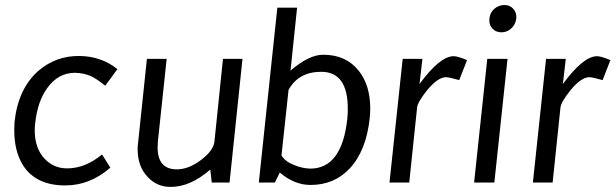

<svg xmlns="http://www.w3.org/2000/svg" viewBox="-20 -731 2465 769"><path d="M241.2 11.7Q125 11.7 73.2 -67.4Q37.1 -124 37.1 -209Q37.1 -225.6 38.1 -242.2Q52.7 -377 134.8 -448.2Q205.1 -507.8 297.9 -506.8Q385.7 -505.9 450.2 -454.1L401.4 -387.7Q366.2 -416 344.7 -425.8Q316.4 -438.5 280.3 -439.5Q212.9 -439.5 168.9 -377.9Q129.9 -323.2 121.1 -238.3Q119.1 -223.6 119.1 -209Q119.1 -136.7 159.2 -94.7Q195.3 -56.6 249 -56.6Q321.3 -56.6 388.7 -112.3L421.9 -59.6Q340.8 11.7 241.2 11.7Z M899.4 0H828.1L822.3 -51.8Q741.2 18.6 662.1 17.6Q608.4 17.6 571.3 -22.5Q531.2 -64.5 531.2 -133.8Q531.2 -146.5 533.2 -160.2L568.4 -495.1H647.5L612.3 -164.1Q611.3 -152.3 611.3 -140.6Q611.3 -52.7 688.5 -52.7Q735.4 -52.7 785.2 -90.3Q835 -127.9 838.9 -164.1L873 -495.1H951.2Z M1223.6 9.8Q1159.2 9.8 1100.6 -40L1081.1 0H1016.6L1090.8 -700.2H1169.9L1143.6 -448.2Q1218.8 -512.7 1275.4 -511.7Q1366.2 -511.7 1417 -447.3Q1462.9 -389.6 1462.9 -295.9Q1462.9 -278.3 1460.9 -258.8Q1447.3 -127.9 1380.9 -56.6Q1319.3 9.8 1223.6 9.8ZM1266.6 -443.4Q1175.8 -443.4 1135.7 -371.1L1107.4 -108.4Q1122.1 -84 1157.2 -70.3Q1189.5 -56.6 1222.7 -55.7Q1349.6 -55.7 1371.1 -255.9Q1373 -274.4 1373 -293Q1374 -443.4 1266.6 -443.4Z M1819.3 -410.2Q1778.3 -421.9 1765.6 -421.9Q1732.4 -420.9 1689.5 -368.2Q1651.4 -320.3 1650.4 -298.8L1619.1 0H1540L1592.8 -495.1H1671.9L1660.2 -394.5Q1742.2 -505.9 1796.9 -505.9Q1813.5 -505.9 1850.6 -490.2Z M1988.3 -601.6Q1965.8 -601.6 1951.7 -617.2Q1937.5 -632.8 1940.4 -657.2Q1942.4 -680.7 1960 -695.8Q1977.5 -710.9 2001 -710.9Q2022.5 -710.9 2036.1 -695.3Q2049.8 -679.7 2047.9 -657.2Q2044.9 -632.8 2027.8 -617.2Q2010.7 -601.6 1988.3 -601.6ZM1878.9 0 1931.6 -495.1H2012.7L1960 0Z M2393.6 -410.2Q2352.5 -421.9 2339.8 -421.9Q2306.6 -420.9 2263.7 -368.2Q2225.6 -320.3 2224.6 -298.8L2193.4 0H2114.3L2167 -495.1H2246.1L2234.4 -394.5Q2316.4 -505.9 2371.1 -505.9Q2387.7 -505.9 2424.8 -490.2Z"/></svg>

Font: Puritan
Style: Italic
Weight: 400
Version: 2.0a